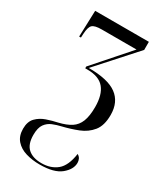

<svg xmlns="http://www.w3.org/2000/svg" viewBox="-195 -611 788 926"><g transform="rotate(30 199.5 -148.0)"><path d="M188 240Q147 240 111.5 229.5Q76 219 54.5 194.5Q33 170 33 130Q33 90 54 68.5Q75 47 105.5 36.5Q136 26 165 20Q207 10 232.5 -6.5Q258 -23 270 -53.5Q282 -84 282 -134Q282 -202 253 -237Q224 -272 159 -272H147V-282L316 -474H122Q84 -474 71 -462Q58 -450 56 -411L55 -390H45L50 -536H349V-491L161 -282Q268 -282 317 -246Q366 -210 366 -138Q366 -79 340 -47Q314 -15 273.5 1Q233 17 187 28Q165 33 142.5 42Q120 51 105.5 71Q91 91 91 131Q91 183 117.5 206.5Q144 230 192 230Q244 230 278 202Q312 174 322 104Q334 111 338.5 121Q343 131 343 142Q343 178 305.5 209Q268 240 188 240Z"/></g></svg>

Font: Noto Serif Display ExtraCondensed
Style: Regular
Weight: 400
Width: 2
Designer: Monotype Design Team
Foundry: Monotype Imaging Inc.
Version: Version 2.009